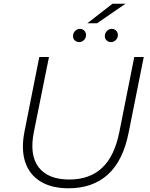

<svg xmlns="http://www.w3.org/2000/svg" viewBox="-20 -1006 808 1031"><path d="M348 5Q257 5 197.5 -31.5Q138 -68 115.5 -135.5Q93 -203 111 -297L191 -700H243L162 -298Q137 -174 187.5 -108Q238 -42 352 -42Q461 -42 528 -104.5Q595 -167 621 -298L701 -700H752L671 -295Q641 -143 559.5 -69Q478 5 348 5ZM576 -780Q562 -780 552.5 -789Q543 -798 543 -812Q543 -828 554 -839.5Q565 -851 580 -851Q594 -851 603.5 -841.5Q613 -832 613 -818Q613 -802 602 -791Q591 -780 576 -780ZM405 -780Q391 -780 381.5 -789Q372 -798 372 -812Q372 -828 383 -839.5Q394 -851 409 -851Q423 -851 432.5 -841.5Q442 -832 442 -818Q442 -802 431 -791Q420 -780 405 -780ZM449 -881 584 -986H654L501 -881Z"/></svg>

Font: Montserrat Thin Light
Style: Italic
Weight: 300
Italic angle: -11.3°
Version: Version 9.000